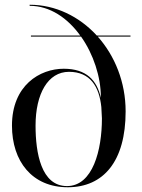

<svg xmlns="http://www.w3.org/2000/svg" viewBox="-20 -780 600 810"><path d="M510 -310C510 -433.5 464.5 -544.5 392.5 -625.5H530.5V-630H388.5C314.5 -710.5 214 -760 105 -760V-755.5C191 -755.5 265.5 -703.5 318.5 -630H110.5V-625.5H322C374.5 -551 405.5 -455.5 405.5 -370V-367.5C389 -440.5 345 -490 249 -490C148 -490 30.5 -420 30.5 -250C30.5 -100 115 10 266 10C417 10 510 -100 510 -310ZM130 -250C130 -384 182 -477 271 -477C360.5 -477 398.5 -415 407.5 -328.5L410 -280.5C410 -146.5 371.5 5 262.5 5C153.5 5 130 -135.5 130 -250Z"/></svg>

Font: Bodoni* 36pt
Style: Regular
Weight: 400
Version: Version 2.3